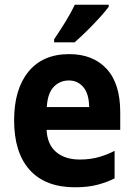

<svg xmlns="http://www.w3.org/2000/svg" viewBox="-20 -786 570 816"><path d="M299 10Q173 10 106.5 -63.5Q40 -137 40 -275Q40 -407 101 -481.5Q162 -556 274 -556Q375 -556 433 -493.5Q491 -431 491 -309V-234H178Q181 -172 218.5 -140Q256 -108 319 -108Q365 -108 402 -119Q439 -130 467 -145V-28Q439 -13 397 -1.5Q355 10 299 10ZM359 -331Q358 -388 334 -416Q310 -444 273 -444Q234 -444 208 -416.5Q182 -389 179 -331ZM210 -619Q235 -656 258.5 -694Q282 -732 298 -766H442V-757Q428 -738 402.5 -710Q377 -682 348.5 -654Q320 -626 297 -606H210Z"/></svg>

Font: Noto Sans Mono Condensed
Style: Bold
Weight: 700
Width: 3
Designer: Monotype Design Team
Foundry: Monotype Imaging Inc.
Version: Version 2.014